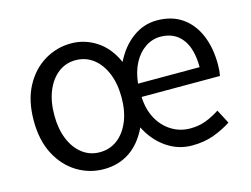

<svg xmlns="http://www.w3.org/2000/svg" viewBox="-82 -693 1102 842"><g transform="rotate(-15 468.5 -272.0)"><path d="M295 13.4Q230 13.4 174.3 -20.3Q118.7 -54 85.1 -117.6Q51.6 -181.2 51.6 -271Q51.6 -361.9 85.5 -425.7Q119.5 -489.4 175.5 -523.1Q231.5 -556.8 296.6 -556.8Q359.2 -556.8 412.2 -521.8Q465.1 -486.9 494.7 -419.7Q526 -483.4 576 -520.1Q625.9 -556.8 686.1 -556.8Q752.9 -556.8 799.5 -525.1Q846 -493.4 870.9 -435.5Q895.8 -377.7 895.8 -300.1Q895.8 -285.9 894.6 -273.3Q893.4 -260.7 891.4 -249.7H535.5Q537.6 -193.2 560.7 -150.8Q583.8 -108.4 622.3 -84.7Q660.7 -61 706.8 -61Q746.1 -61 778.3 -73.4Q810.6 -85.8 841 -105.8L874.2 -42.5Q838.9 -19.4 794.8 -3Q750.7 13.4 695.2 13.4Q632.1 13.4 579.5 -23Q526.8 -59.4 495.4 -122.1Q464.1 -55.3 413.3 -21Q362.5 13.4 295 13.4ZM296.6 -62.9Q342 -62.9 376.6 -88.9Q411.1 -114.9 430.6 -161.8Q450.2 -208.7 450.2 -271Q450.2 -333.8 430.6 -380.8Q411.1 -427.8 376.6 -454.2Q342 -480.5 296.6 -480.5Q252.3 -480.5 218 -454.2Q183.7 -427.8 164.3 -380.8Q145 -333.8 145 -271Q145 -208.7 164.3 -161.8Q183.7 -114.9 218 -88.9Q252.3 -62.9 296.6 -62.9ZM535.5 -310.1H815.1Q815.1 -394.3 780.3 -439Q745.4 -483.6 683.1 -483.6Q645.9 -483.6 614.1 -462.3Q582.4 -441.1 561.7 -402.3Q541.1 -363.6 535.5 -310.1Z"/></g></svg>

Font: Noto Sans KR Thin
Style: Regular
Weight: 100
Designer: Ryoko NISHIZUKA 西塚涼子 (kana, bopomofo & ideographs); Paul D. Hunt (Latin, Greek & Cyrillic); Sandoll Communications 산돌커뮤니
Foundry: Adobe
Version: Version 2.004-H2;hotconv 1.0.118;makeotfexe 2.5.65603